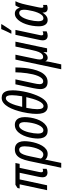

<svg xmlns="http://www.w3.org/2000/svg" viewBox="1080 -1900 1059 3260"><g transform="rotate(-90 1610.0 -269.5)"><path d="M311 6.8Q273.4 6.8 252 -14.2Q230.5 -35.2 230.5 -78.1Q230.5 -92.3 232.9 -110.4Q235.4 -128.4 239.3 -147.5L307.1 -465.8H194.3L94.7 0H11.2L110.8 -465.8H40.5L48.3 -502.4L103.5 -537.6H472.7L458.5 -465.8H390.6L320.8 -139.2Q318.8 -127.9 317.4 -117.7Q315.9 -107.4 315.9 -97.2Q315.9 -82.5 322.8 -75.4Q329.6 -68.4 342.8 -68.4Q351.1 -68.4 359.6 -71Q368.2 -73.7 374.5 -76.2V-8.8Q360.8 -1 344 2.9Q327.1 6.8 311 6.8Z M392.1 240.2 505.9 -304.2Q523.4 -385.7 548.1 -439.7Q572.8 -493.7 611.1 -520.5Q649.4 -547.4 706.1 -547.4Q751 -547.4 781.5 -528.1Q812 -508.8 827.6 -472.2Q843.3 -435.5 843.3 -384.8Q843.3 -340.3 835 -287.4Q826.7 -234.4 809.8 -181.9Q793 -129.4 767.6 -85.9Q742.2 -42.5 707.3 -16.4Q672.4 9.8 627.9 9.8Q593.8 9.8 569.1 -1.7Q544.4 -13.2 529.3 -32.2Q527.3 -16.1 523.7 2.4Q520 21 516.1 39.6L474.6 240.2ZM615.7 -64Q644.5 -64 667.2 -86.2Q689.9 -108.4 706.8 -144.5Q723.6 -180.7 734.6 -223.4Q745.6 -266.1 751 -308.1Q756.3 -350.1 756.3 -383.3Q756.3 -427.2 741.5 -450.7Q726.6 -474.1 697.8 -474.1Q670.4 -474.1 650.6 -455.3Q630.9 -436.5 615.2 -395.5Q599.6 -354.5 585.9 -287.1L548.3 -106Q557.6 -87.9 575 -75.9Q592.3 -64 615.7 -64Z M1020 9.8Q978 9.8 948.7 -9Q919.4 -27.8 903.8 -64.7Q888.2 -101.6 888.2 -154.8Q888.2 -195.3 896 -247.1Q903.8 -298.8 920.7 -351.3Q937.5 -403.8 964.8 -448.5Q992.2 -493.2 1031 -520.3Q1069.8 -547.4 1121.6 -547.4Q1162.6 -547.4 1191.9 -528.1Q1221.2 -508.8 1236.6 -471.7Q1252 -434.6 1252 -380.9Q1252 -332.5 1243.2 -278.6Q1234.4 -224.6 1216.6 -173.3Q1198.7 -122.1 1170.9 -80.8Q1143.1 -39.6 1105.5 -14.9Q1067.9 9.8 1020 9.8ZM1028.8 -63Q1055.2 -63 1076.9 -84.2Q1098.6 -105.5 1115.5 -140.9Q1132.3 -176.3 1143.6 -218.8Q1154.8 -261.2 1160.6 -304.2Q1166.5 -347.2 1166.5 -382.8Q1166.5 -412.1 1160.4 -432.9Q1154.3 -453.6 1142.1 -464.4Q1129.9 -475.1 1110.8 -475.1Q1082.5 -475.1 1060.1 -452.1Q1037.6 -429.2 1021.2 -391.8Q1004.9 -354.5 994.1 -311Q983.4 -267.6 978 -226.1Q972.7 -184.6 972.7 -153.8Q972.7 -109.9 986.8 -86.4Q1001 -63 1028.8 -63Z M1433.6 10.3Q1392.1 10.3 1363.5 -10Q1335 -30.3 1320.8 -72Q1306.6 -113.8 1306.6 -178.2Q1306.6 -211.4 1310.1 -249.8Q1313.5 -288.1 1320.6 -330.6Q1327.6 -373 1337.4 -417.5Q1352.1 -481.9 1373.5 -544.7Q1395 -607.4 1424.6 -658.7Q1454.1 -710 1492.9 -740.5Q1531.7 -771 1580.6 -771Q1620.6 -771 1648.7 -752Q1676.8 -732.9 1691.9 -691.9Q1707 -650.9 1707 -584.5Q1707 -534.7 1698.5 -470.7Q1689.9 -406.7 1674.6 -341.1Q1659.2 -275.4 1638.2 -221.2Q1620.1 -170.4 1598.6 -127.9Q1577.1 -85.4 1552 -54.7Q1526.9 -23.9 1497.6 -6.8Q1468.3 10.3 1433.6 10.3ZM1439 -60.5Q1463.9 -60.5 1485.8 -83.3Q1507.8 -106 1526.6 -146.2Q1545.4 -186.5 1561.5 -239.5Q1577.6 -292.5 1591.3 -353H1409.7Q1397.9 -293 1392.3 -246.1Q1386.7 -199.2 1386.7 -168.5Q1386.7 -111.3 1400.4 -85.9Q1414.1 -60.5 1439 -60.5ZM1425.3 -422.9H1605.5Q1614.3 -476.6 1619.1 -520.5Q1624 -564.5 1624 -596.2Q1624 -650.4 1611.6 -675.3Q1599.1 -700.2 1572.8 -700.2Q1549.3 -700.2 1528.6 -679.9Q1507.8 -659.7 1489.3 -622.3Q1470.7 -585 1454.8 -534.2Q1439 -483.4 1425.3 -422.9Z M1849.6 8.8Q1786.6 8.8 1757.1 -23.7Q1727.5 -56.2 1727.5 -114.7Q1727.5 -137.7 1732.4 -168.7Q1737.3 -199.7 1743.7 -234.4L1809.1 -537.6H1893.1L1825.7 -223.1Q1819.8 -196.8 1815.7 -171.4Q1811.5 -146 1811.5 -125.5Q1811.5 -96.7 1824 -81.3Q1836.4 -65.9 1858.4 -65.9Q1887.2 -65.9 1909.9 -89.1Q1932.6 -112.3 1949.5 -151.6Q1966.3 -190.9 1978 -240.2Q1989.7 -289.6 1997.1 -342.5Q2004.4 -395.5 2008.3 -446Q2012.2 -496.6 2012.7 -537.6H2095.7Q2094.7 -464.8 2087.6 -388.2Q2080.6 -311.5 2064 -240.7Q2047.4 -169.9 2019.5 -113.5Q1991.7 -57.1 1950 -24.2Q1908.2 8.8 1849.6 8.8Z M2064.5 240.2 2229 -537.6H2312L2241.2 -198.7Q2236.3 -176.3 2233.4 -158Q2230.5 -139.6 2230.5 -124Q2230.5 -96.2 2241 -81.5Q2251.5 -66.9 2272.9 -66.9Q2299.8 -66.9 2320.6 -85Q2341.3 -103 2357.9 -142.3Q2374.5 -181.6 2387.7 -245.1L2450.2 -537.6H2533.2L2419.9 0H2354L2357.4 -61.5H2355.5Q2341.8 -36.6 2326.4 -20.8Q2311 -4.9 2293.7 2.4Q2276.4 9.8 2257.3 9.8Q2236.3 9.8 2222.4 -0.2Q2208.5 -10.3 2200.7 -27.8H2198.7Q2198.2 -16.1 2197 -4.6Q2195.8 6.8 2193.8 18.6Q2191.9 30.3 2189.5 43L2147.5 240.2Z M2636.7 9.8Q2596.7 9.8 2576.2 -12Q2555.7 -33.7 2555.7 -73.2Q2555.7 -85.9 2558.1 -104Q2560.5 -122.1 2564.9 -140.1L2649.4 -537.6H2732.9L2646.5 -132.8Q2643.6 -121.6 2642.1 -111.8Q2640.6 -102.1 2640.6 -93.3Q2640.6 -80.1 2646.7 -72.5Q2652.8 -64.9 2665 -64.9Q2674.3 -64.9 2685.5 -67.9Q2696.8 -70.8 2708 -75.2V-7.3Q2691.4 0.5 2672.4 5.1Q2653.3 9.8 2636.7 9.8ZM2669.4 -606 2671.9 -617.7Q2679.7 -631.3 2690.2 -652.6Q2700.7 -673.8 2711.7 -697.5Q2722.7 -721.2 2732.2 -742.9Q2741.7 -764.6 2747.1 -778.8H2830.1L2828.1 -769Q2820.8 -755.9 2806.9 -733.9Q2793 -711.9 2776.6 -687.3Q2760.3 -662.6 2745.4 -640.6Q2730.5 -618.7 2721.2 -606Z M2899.9 9.8Q2849.6 9.8 2821.8 -29.5Q2793.9 -68.8 2793.9 -140.6Q2793.9 -193.8 2803.2 -250.7Q2812.5 -307.6 2830.6 -360.4Q2848.6 -413.1 2875.2 -455.3Q2901.9 -497.6 2935.5 -522.5Q2969.2 -547.4 3010.3 -547.4Q3047.9 -547.4 3073.5 -525.6Q3099.1 -503.9 3108.4 -463.9H3111.3Q3117.2 -478 3123.3 -491.7Q3129.4 -505.4 3136.2 -517.3Q3143.1 -529.3 3149.4 -537.6H3219.7Q3207.5 -513.7 3196.8 -484.6Q3186 -455.6 3176.8 -421.6Q3167.5 -387.7 3159.2 -348.1L3117.2 -151.4Q3113.8 -133.8 3111.3 -118.2Q3108.9 -102.5 3108.9 -89.8Q3108.9 -74.7 3114.5 -69.1Q3120.1 -63.5 3130.4 -63.5Q3136.2 -63.5 3143.1 -64.9Q3149.9 -66.4 3156.7 -69.8V-2.4Q3145.5 2.4 3129.9 6.1Q3114.3 9.8 3102.1 9.8Q3067.9 9.8 3051.5 -3.7Q3035.2 -17.1 3030.5 -37.1Q3025.9 -57.1 3027.8 -75.7H3024.9Q3006.8 -47.9 2987.8 -28.8Q2968.8 -9.8 2947.3 0Q2925.8 9.8 2899.9 9.8ZM2928.7 -62.5Q2961.4 -62.5 2985.4 -90.1Q3009.3 -117.7 3025.9 -159.2Q3042.5 -200.7 3052.2 -241.2Q3063.5 -288.6 3069.3 -325.9Q3075.2 -363.3 3075.2 -393.6Q3075.2 -433.6 3061 -453.4Q3046.9 -473.1 3019 -473.1Q2992.2 -473.1 2970 -449.7Q2947.8 -426.3 2930.9 -388.4Q2914.1 -350.6 2902.8 -306.9Q2891.6 -263.2 2885.7 -221.9Q2879.9 -180.7 2879.9 -150.9Q2879.9 -106 2891.8 -84.2Q2903.8 -62.5 2928.7 -62.5Z"/></g></svg>

Font: Open Sans Condensed Medium
Style: Italic
Weight: 500
Width: 3
Italic angle: -12°
Designer: Monotype Design Team
Foundry: Monotype Imaging Inc.
Version: Version 3.000